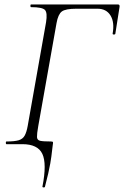

<svg xmlns="http://www.w3.org/2000/svg" viewBox="-20 -645 555 859"><path d="M181 191Q180 194 174.5 193.5Q169 193 170 189Q190 87 169.5 43.5Q149 0 80 0H9Q6 0 6 -6Q6 -12 9 -12Q45 -12 63.5 -17.5Q82 -23 90.5 -38.5Q99 -54 104 -82L186 -545Q193 -588 181 -600.5Q169 -613 119 -613Q116 -613 116 -619Q116 -625 119 -625H508Q516 -625 515 -615L496 -494Q495 -490 489 -490.5Q483 -491 484 -495Q493 -545 474.5 -575.5Q456 -606 416 -606H322Q273 -606 256.5 -593.5Q240 -581 233 -542L151 -80Q145 -46 145.5 -32Q146 -18 160 -15Q174 -12 208 -12Q216 -12 217 -9Q218 -6 216 4Q214 15 212.5 32.5Q211 50 205 86Q199 122 181 191Z"/></svg>

Font: Cormorant Infant Light
Style: Italic
Weight: 300
Italic angle: -10°
Designer: Christian Thalmann (Catharsis Fonts)
Foundry: Catharsis Fonts
Version: Version 4.001